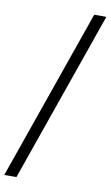

<svg xmlns="http://www.w3.org/2000/svg" viewBox="-127 -892 601 1043"><g transform="rotate(10 173.5 -371.0)"><path d="M42 100 372 -842H305L-25 100Z"/></g></svg>

Font: Montserrat-Alt1
Style: Regular
Weight: 400
Designer: Differentunic
Foundry: Differentunic
Version: Version 7.222